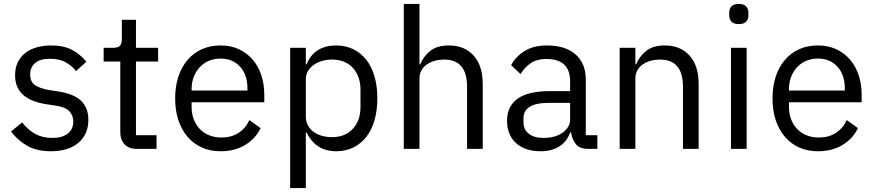

<svg xmlns="http://www.w3.org/2000/svg" viewBox="-20 -760 4465 980"><path d="M240 12Q168 12 119.5 -15.5Q71 -43 36 -89L93 -135Q123 -97 160 -76.5Q197 -56 246 -56Q297 -56 325.5 -78Q354 -100 354 -140Q354 -170 334.5 -191.5Q315 -213 264 -221L223 -227Q187 -232 157 -242.5Q127 -253 104.5 -270.5Q82 -288 69.5 -314Q57 -340 57 -376Q57 -414 71 -442.5Q85 -471 109.5 -490Q134 -509 168 -518.5Q202 -528 241 -528Q304 -528 346.5 -506Q389 -484 421 -445L368 -397Q351 -421 318 -440.5Q285 -460 235 -460Q185 -460 159.5 -438.5Q134 -417 134 -380Q134 -342 159.5 -325Q185 -308 233 -300L273 -294Q359 -281 395 -244.5Q431 -208 431 -149Q431 -74 380 -31Q329 12 240 12Z M679 0Q637 0 615.5 -23.5Q594 -47 594 -85V-446H509V-516H557Q583 -516 592.5 -526.5Q602 -537 602 -563V-659H674V-516H787V-446H674V-70H779V0Z M1106 12Q1053 12 1010.5 -7Q968 -26 937.5 -61.5Q907 -97 890.5 -146.5Q874 -196 874 -258Q874 -319 890.5 -369Q907 -419 937.5 -454.5Q968 -490 1010.5 -509Q1053 -528 1106 -528Q1158 -528 1199 -509Q1240 -490 1269 -456.5Q1298 -423 1313.5 -377Q1329 -331 1329 -276V-238H958V-214Q958 -181 968.5 -152.5Q979 -124 998.5 -103Q1018 -82 1046.5 -70Q1075 -58 1111 -58Q1160 -58 1196.5 -81Q1233 -104 1253 -147L1310 -106Q1285 -53 1232 -20.5Q1179 12 1106 12ZM1106 -461Q1073 -461 1046 -449.5Q1019 -438 999.5 -417Q980 -396 969 -367.5Q958 -339 958 -305V-298H1243V-309Q1243 -378 1205.5 -419.5Q1168 -461 1106 -461Z M1461 -516H1541V-432H1545Q1565 -481 1603.5 -504.5Q1642 -528 1696 -528Q1744 -528 1783 -509Q1822 -490 1849.5 -455Q1877 -420 1891.5 -370Q1906 -320 1906 -258Q1906 -196 1891.5 -146Q1877 -96 1849.5 -61Q1822 -26 1783 -7Q1744 12 1696 12Q1591 12 1545 -84H1541V200H1461ZM1674 -60Q1742 -60 1781 -102.5Q1820 -145 1820 -214V-302Q1820 -371 1781 -413.5Q1742 -456 1674 -456Q1647 -456 1622.5 -448.5Q1598 -441 1580 -428Q1562 -415 1551.5 -396.5Q1541 -378 1541 -357V-165Q1541 -140 1551.5 -120.5Q1562 -101 1580 -87.5Q1598 -74 1622.5 -67Q1647 -60 1674 -60Z M2041 -740H2121V-432H2125Q2144 -476 2178.5 -502Q2213 -528 2271 -528Q2351 -528 2397.5 -476.5Q2444 -425 2444 -331V0H2364V-317Q2364 -456 2247 -456Q2223 -456 2200.5 -450Q2178 -444 2160 -432Q2142 -420 2131.5 -401.5Q2121 -383 2121 -358V0H2041Z M2984 0Q2939 0 2919.5 -24Q2900 -48 2895 -84H2890Q2873 -36 2834 -12Q2795 12 2741 12Q2659 12 2613.5 -30Q2568 -72 2568 -144Q2568 -217 2621.5 -256Q2675 -295 2788 -295H2890V-346Q2890 -401 2860 -430Q2830 -459 2768 -459Q2721 -459 2689.5 -438Q2658 -417 2637 -382L2589 -427Q2610 -469 2656 -498.5Q2702 -528 2772 -528Q2866 -528 2918 -482Q2970 -436 2970 -354V-70H3029V0ZM2754 -56Q2784 -56 2809 -63Q2834 -70 2852 -83Q2870 -96 2880 -113Q2890 -130 2890 -150V-235H2784Q2715 -235 2683.5 -215Q2652 -195 2652 -157V-136Q2652 -98 2679.5 -77Q2707 -56 2754 -56Z M3143 0V-516H3223V-432H3227Q3246 -476 3280.5 -502Q3315 -528 3373 -528Q3453 -528 3499.5 -476.5Q3546 -425 3546 -331V0H3466V-317Q3466 -456 3349 -456Q3325 -456 3302.5 -450Q3280 -444 3262 -432Q3244 -420 3233.5 -401.5Q3223 -383 3223 -358V0Z M3751 -637Q3725 -637 3713.5 -649.5Q3702 -662 3702 -682V-695Q3702 -715 3713.5 -727.5Q3725 -740 3751 -740Q3777 -740 3788.5 -727.5Q3800 -715 3800 -695V-682Q3800 -662 3788.5 -649.5Q3777 -637 3751 -637ZM3711 -516H3791V0H3711Z M4155 12Q4102 12 4059.5 -7Q4017 -26 3986.5 -61.5Q3956 -97 3939.5 -146.5Q3923 -196 3923 -258Q3923 -319 3939.5 -369Q3956 -419 3986.5 -454.5Q4017 -490 4059.5 -509Q4102 -528 4155 -528Q4207 -528 4248 -509Q4289 -490 4318 -456.5Q4347 -423 4362.5 -377Q4378 -331 4378 -276V-238H4007V-214Q4007 -181 4017.5 -152.5Q4028 -124 4047.5 -103Q4067 -82 4095.5 -70Q4124 -58 4160 -58Q4209 -58 4245.5 -81Q4282 -104 4302 -147L4359 -106Q4334 -53 4281 -20.5Q4228 12 4155 12ZM4155 -461Q4122 -461 4095 -449.5Q4068 -438 4048.5 -417Q4029 -396 4018 -367.5Q4007 -339 4007 -305V-298H4292V-309Q4292 -378 4254.5 -419.5Q4217 -461 4155 -461Z"/></svg>

Font: IBM Plex Sans
Style: Regular
Weight: 400
Designer: Mike Abbink, Paul van der Laan, Pieter van Rosmalen
Foundry: Bold Monday
Version: Version 3.005